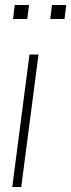

<svg xmlns="http://www.w3.org/2000/svg" viewBox="-20 -748 285 768"><path d="M65 0H29L98 -530H134ZM89 -672H32L39 -728H96ZM238 -672H181L188 -728H245Z"/></svg>

Font: Tanohe Sans ExtraLight
Style: Italic
Weight: 200
Designer: Village Type and Design LLC & Cristiano Sobral
Foundry: Cooper Hewitt Smithsonian Design Museum
Version: Version 1.00;September 29, 2021;FontCreator 13.0.0.2655 64-b